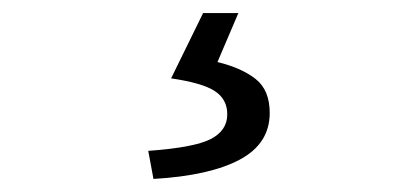

<svg xmlns="http://www.w3.org/2000/svg" viewBox="-20 -23 642 294"><path d="M215 251 207 208Q277 203 302.5 190Q328 177 328 152Q328 129 309 116.5Q290 104 242 97L291 -3H345L313 72Q350 81 371.5 98Q393 115 393 150Q393 197 347 221.5Q301 246 215 251Z"/></svg>

Font: Source Han Sans SC Normal
Style: Regular
Weight: 350
Designer: Ryoko NISHIZUKA 西塚涼子 (kana, bopomofo & ideographs); Paul D. Hunt (Latin, Greek & Cyrillic); Sandoll Communications 산돌커뮤니
Foundry: Adobe
Version: Version 2.004;hotconv 1.0.118;makeotfexe 2.5.65603